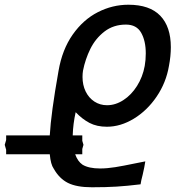

<svg xmlns="http://www.w3.org/2000/svg" viewBox="-195 -574 815 812"><path d="M32 139Q19.5 121.5 15.5 78.5H-169V59.5L-175 38.5L-169 18V-1.5H15.5Q20.5 -94 52.5 -274Q68 -364.5 112.5 -427.8Q157 -491 218.8 -522.5Q280.5 -554 348 -554Q438 -554 482.8 -507.5Q527.5 -461 527.5 -374.5Q527.5 -336.5 519.5 -295Q507.5 -224.5 467.5 -165.5Q427.5 -106.5 371.2 -72.2Q315 -38 257 -38Q214.5 -38 183.5 -54.2Q152.5 -70.5 125 -99.5Q114 -50.5 112.5 -1.5H153V21.5L158 38.5L153 56V78.5H123Q133.5 108.5 154 122.5Q180.5 138.5 228 138.5Q258 138.5 292.2 133Q326.5 127.5 374 117.5L419.5 108.5Q418.5 118 415.2 133.5Q412 149 408.5 164.5Q401.5 190.5 399.5 205.5Q342 212.5 298.2 215.2Q254.5 218 193.5 218Q129 218 92.2 199.5Q55.5 181 32 139ZM417 -295Q421.5 -320 421.5 -348.5Q421.5 -401 402 -435.5Q382.5 -470 337.5 -470Q285 -470 247 -440.8Q209 -411.5 187.2 -367.5Q165.5 -323.5 156 -275Q154 -263 154 -248.5Q154 -214.5 167.2 -187.2Q180.5 -160 204.2 -144.5Q228 -129 257.5 -129Q293.5 -129 327 -150.8Q360.5 -172.5 384.5 -210.5Q408.5 -248.5 417 -295Z"/></svg>

Font: JuliaMono
Style: Italic
Weight: 400
Italic angle: -9°
Monospace: yes
Designer: cormullion
Foundry: corm
Version: Version 0.057; ttfautohint (v1.8.4)